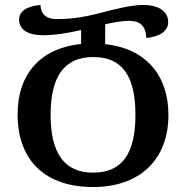

<svg xmlns="http://www.w3.org/2000/svg" viewBox="-20 -744 750 774"><path d="M355 10C543 10 659 -100 659 -281C659 -442 566 -549 404 -566V-646C445 -656 479 -660 502 -660C544 -660 568 -639 570 -591C623 -596 658 -618 658 -655C658 -698 620 -724 557 -724C509 -724 446 -708 369 -688C304 -672 257 -667 209 -667C165 -667 145 -688 143 -724C87 -719 57 -698 57 -665C57 -626 90 -602 155 -602C196 -602 248 -609 307 -623V-567C142 -549 51 -446 51 -282C51 -97 163 10 355 10ZM355 -48C239 -48 184 -127 184 -281C184 -436 239 -514 356 -514C474 -514 526 -436 526 -281C526 -127 474 -48 355 -48Z"/></svg>

Font: Noto Serif Georgian SemiCondensed Semi
Style: Regular
Weight: 600
Width: 4
Designer: Monotype Design Team
Foundry: Monotype Imaging Inc.
Version: Version 1.901